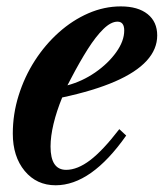

<svg xmlns="http://www.w3.org/2000/svg" viewBox="-20 -554 499 585"><path d="M149.5 10.5Q91.5 10.5 55.2 -33.2Q19 -77 19 -147Q19 -206.5 36.8 -263.2Q54.5 -320 86 -369Q117.5 -418 159.2 -455.2Q201 -492.5 249.2 -513.5Q297.5 -534.5 348 -534.5Q400.5 -534.5 429.8 -511Q459 -487.5 459 -446Q459 -404 426.8 -368.8Q394.5 -333.5 330 -305.5Q265.5 -277.5 169.5 -257Q152.5 -215.5 143.2 -177Q134 -138.5 134 -107.5Q134 -36.5 181.5 -36.5Q216 -36.5 254.8 -66Q293.5 -95.5 343.5 -160.5L364.5 -141Q258 10.5 149.5 10.5ZM185.5 -294Q230.5 -306 270 -333.2Q309.5 -360.5 334 -394.8Q358.5 -429 358.5 -461Q358.5 -488 338 -488Q318 -488 295 -465.5Q272 -443 247.2 -404Q222.5 -365 197 -316Z"/></svg>

Font: Libre Caslon Condensed
Style: Italic
Weight: 400
Italic angle: -22.583°
Designer: Pablo Impallari, Rodrigo Fuenzalida, Katja Schimmel, Ertekin Erdin
Foundry: Pablo Impallari, Rodrigo Fuenzalida
Version: Version 2.000;gftools[0.9.33]